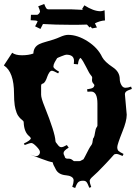

<svg xmlns="http://www.w3.org/2000/svg" viewBox="-20 -983 686 969"><path d="M415 -858.9 374 -857.9H334Q259.8 -857.9 196.8 -861.8Q196.8 -860.4 184.1 -836.9L157.2 -850.1Q168.9 -871.1 169.9 -876Q166 -877.9 166 -877.9L159.2 -879.4L134.8 -880.9L136.2 -908.2H157.2Q169.9 -908.2 170.9 -909.2L178.2 -916L182.1 -923.8Q182.1 -930.7 172.9 -951.2L203.1 -962.9Q210 -945.3 213.9 -940.7Q217.8 -936 223.1 -936H336.9Q347.7 -936 369.4 -934.6Q391.1 -933.1 400.9 -933.1Q396.5 -934.6 394 -937L405.8 -956.1Q452.1 -926.3 487.8 -926.3Q494.1 -926.3 507.8 -931.2L509.8 -879.9Q484.9 -878.4 459 -865.2L469.2 -844.2L444.8 -839.8L437 -849.1L432.1 -844.2L418.9 -858.9ZM100.6 -258.8Q134.3 -274.4 135.7 -285.2Q134.8 -288.6 128.4 -294.9Q101.6 -315.4 99.6 -365.2Q99.6 -370.1 96.7 -373Q71.8 -392.1 64.2 -413.1Q56.6 -434.1 54.2 -451.7Q50.8 -476.1 50.8 -509.8Q50.8 -620.1 -0.5 -652.8L41.5 -716.8Q57.6 -704.1 91.1 -704.1Q124.5 -704.1 148.4 -712.9Q149.4 -746.6 179.2 -760.7Q193.4 -767.1 208 -771Q255.4 -783.7 281 -795.4Q306.6 -807.1 323.7 -807.1Q371.6 -807.1 422.9 -774.2Q474.1 -741.2 495.6 -694.8Q508.3 -670.9 549.3 -643.6Q584.5 -620.6 584.5 -583Q584.5 -568.8 592.3 -554.4Q600.1 -540 613 -540Q626 -540 641.6 -545.9L645.5 -534.2Q623.5 -526.9 616.9 -521.2Q610.4 -515.6 610.4 -506.8L619.6 -403.8Q619.6 -372.1 597.7 -318.4Q571.8 -253.4 571.8 -240.5Q571.8 -227.5 578.1 -221.4Q584.5 -215.3 603.5 -206.1L598.6 -195.8Q576.2 -206.1 567.1 -206.1Q558.1 -206.1 554 -201.2Q549.8 -196.3 536.9 -182.1Q523.9 -168 520.5 -164.3Q517.1 -160.6 505.9 -148.9Q494.6 -137.2 489 -131.6Q483.4 -126 474.1 -116.2Q461.9 -104 447.3 -91.3Q432.6 -78.6 432.6 -69.6Q432.6 -60.5 440.4 -39.1L430.7 -35.2Q421.9 -58.6 416.3 -64.7Q410.6 -70.8 400.4 -70.8H397.5Q383.8 -70.8 375.7 -64.2Q367.7 -57.6 359.4 -34.2L344.7 -40Q351.6 -60.1 351.6 -72.3Q351.6 -84.5 340.3 -90.8Q329.1 -97.2 314.9 -98.1Q275.4 -101.1 261.7 -127.9Q260.7 -130.4 256.8 -137.7Q248.5 -150.9 245.6 -164.1Q228.5 -166.5 189 -181.6Q149.4 -196.8 132.3 -203.1L151.4 -196.8Q157.2 -194.8 163.3 -194.8Q169.4 -194.8 175.5 -200.7Q181.6 -206.5 181.6 -216.1Q181.6 -225.6 164.3 -243.4Q147 -261.2 138.4 -261.2Q129.9 -261.2 104.5 -251ZM196.8 -561Q187.5 -561 187.5 -548.8V-504.9Q187.5 -487.8 205.1 -444.8Q257.8 -313.5 259.8 -272Q259.8 -269 261.7 -265.1L272.5 -251Q280.3 -240.2 289.6 -240.2Q298.8 -240.2 317.4 -251L326.7 -237.8Q300.8 -222.7 300.8 -210.9Q300.8 -204.6 303 -200.9Q305.2 -197.3 306.2 -194.3Q307.1 -191.4 307.4 -190.2Q307.6 -189 308.8 -187Q310.1 -185.1 311.5 -184.6Q315.9 -182.1 320.3 -182.1H326.7Q337.4 -182.1 344.7 -176Q352.1 -169.9 353.5 -169.9H380.4Q384.8 -169.9 385.7 -170.9L401.4 -179.2Q402.3 -179.7 409.2 -193.4Q432.6 -240.7 439.5 -248.5Q446.3 -256.3 447.5 -271Q448.7 -285.6 453.6 -289.1Q457 -295.9 459.7 -314.5Q462.4 -333 467 -339.4Q471.7 -345.7 471.7 -349.1V-460Q471.7 -521 439.5 -521Q428.7 -521 421.4 -520L419.4 -532.2Q442.4 -535.6 449 -540.3Q455.6 -544.9 456.5 -554.2Q455.6 -556.6 450 -563Q444.3 -569.3 444.3 -578.1L445.3 -591.8Q445.3 -596.2 438 -604.2Q430.7 -612.3 414.8 -644.8Q398.9 -677.2 386.7 -690.9Q376 -685.1 373.5 -658.2L352.5 -660.2Q353.5 -665 353.5 -675.8Q353.5 -707 314.5 -707Q310.1 -707 289.8 -699Q269.5 -690.9 268.3 -689.5Q267.1 -688 262.7 -680.2L255.9 -668.5Q249.5 -656.7 249.5 -647Q249.5 -637.2 278.3 -621.1L273.4 -612.8Q249 -626 241.9 -626Q234.9 -626 228.8 -616.9Q222.7 -607.9 218.8 -596.7Q209 -566.4 196.8 -561ZM117.7 -209 129.4 -204.1ZM129.4 -204.1Q131.3 -204.1 132.3 -203.1Z"/></svg>

Font: Eater
Style: Regular
Weight: 400
Version: Version 001.002